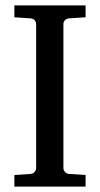

<svg xmlns="http://www.w3.org/2000/svg" viewBox="-20 -691 370 711"><path d="M33.2 0V-43L92.8 -46.9Q103.5 -47.9 108.6 -54.7Q113.8 -61.5 113.8 -68.8V-602.1Q113.8 -609.4 108.6 -615.7Q103.5 -622.1 92.8 -623L33.2 -627V-670.9H296.9V-627L235.8 -623Q225.6 -622.1 220.2 -615.7Q214.8 -609.4 214.8 -602.1V-68.8Q214.8 -61.5 220.2 -54.7Q225.6 -47.9 235.8 -46.9L296.9 -43V0Z"/></svg>

Font: Charis SIL Eur
Style: Regular
Weight: 400
Foundry: SIL International
Version: Version 5.000